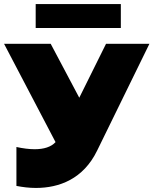

<svg xmlns="http://www.w3.org/2000/svg" viewBox="-35 -916 757 947"><path d="M46 -191V1C77 7 109 11 142 11C257 11 376 -33 444 -173L702 -700H488L356 -434L215 -700H-15L239 -215C217 -191 181 -180 136 -180C109 -180 78 -184 46 -191ZM141 -778H561V-896H141Z"/></svg>

Font: Chess Sans Black
Style: Regular
Weight: 900
Designer: Wolf Bōese
Foundry: Wolf Bōese
Version: Version 7.223;Glyphs 3.3 (3306)